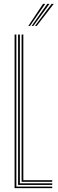

<svg xmlns="http://www.w3.org/2000/svg" viewBox="-20 -980 301 1000"><path d="M56 0V-800H65.2V-8.2H252V0ZM74.2 -16.8V-800H83.5V-25H252V-16.8ZM92.5 -33.2V-800H101.5V-41.5H252V-33.2ZM127.5 -845 204.2 -959.8H215.5L136.2 -845ZM162.2 -845 248.5 -959.8H259.8L171.2 -845ZM144.8 -845 226.2 -959.8H237.8L153.8 -845Z"/></svg>

Font: Big Shoulders Inline Display Thin Light
Style: Regular
Weight: 300
Version: Version 2.002